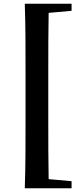

<svg xmlns="http://www.w3.org/2000/svg" viewBox="-20 -830 427 1030"><path d="M178 180H364V142L241 131C239 28 239 -76 239 -179V-451C239 -555 239 -659 241 -761L364 -772V-810H113C117 -691 117 -570 117 -451V-179C117 -58 117 63 113 180Z"/></svg>

Font: Source Han Serif KR Heavy
Style: Regular
Weight: 900
Designer: Ryoko NISHIZUKA 西塚涼子 (kana & ideographs); Frank Grießhammer (Latin, Greek & Cyrillic); Wenlong ZHANG 张文龙 (bopomofo); San
Foundry: Adobe
Version: Version 2.001;hotconv 1.1.0;makeotfexe 2.6.0